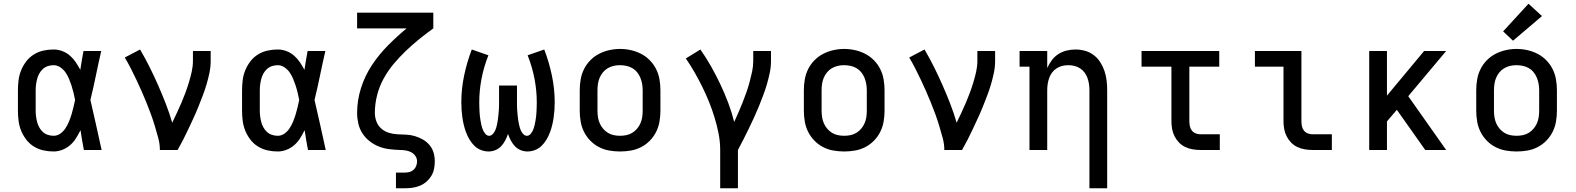

<svg xmlns="http://www.w3.org/2000/svg" viewBox="-20 -803 8440 1028"><path d="M267 8Q239 8 212 2Q185 -4 161.5 -18.5Q138 -33 121 -55Q104 -77 93.5 -102.5Q83 -128 79.5 -155.5Q76 -183 76 -210V-320Q76 -347 79.5 -374.5Q83 -402 93.5 -427.5Q104 -453 121 -475Q138 -497 161.5 -511.5Q185 -526 212 -532Q239 -538 267 -538Q291 -538 313.5 -529.5Q336 -521 354 -505.5Q372 -490 385.5 -470Q399 -450 410 -429Q414 -454 418 -479.5Q422 -505 427 -530H522Q507 -465 493.5 -399Q480 -333 464 -268Q480 -201 494.5 -134Q509 -67 524 0H429Q424 -26 419.5 -52.5Q415 -79 411 -106Q400 -84 387 -63Q374 -42 355.5 -26Q337 -10 314 -1Q291 8 267 8ZM267 -76Q287 -76 303.5 -88Q320 -100 331 -117Q342 -134 349.5 -152.5Q357 -171 363 -190.5Q369 -210 373.5 -229.5Q378 -249 382 -268Q378 -288 373.5 -307Q369 -326 363 -344.5Q357 -363 349.5 -381Q342 -399 331 -415Q320 -431 303 -442.5Q286 -454 267 -454Q251 -454 236 -449Q221 -444 209.5 -433.5Q198 -423 190.5 -409.5Q183 -396 179 -381Q175 -366 173 -350.5Q171 -335 171 -320V-210Q171 -195 173 -179.5Q175 -164 179 -149Q183 -134 190.5 -120.5Q198 -107 209.5 -96.5Q221 -86 236 -81Q251 -76 267 -76Z M836 0Q836 -33 827 -65.5Q818 -98 808.5 -130Q799 -162 787.5 -193Q776 -224 763.5 -255Q751 -286 737.5 -316.5Q724 -347 709.5 -377.5Q695 -408 680 -437.5Q665 -467 648 -495L730 -538Q757 -492 781 -444Q805 -396 826.5 -347Q848 -298 867.5 -248Q887 -198 902 -146Q915 -173 927.5 -199.5Q940 -226 951.5 -253Q963 -280 973 -307Q983 -334 991.5 -362Q1000 -390 1006.5 -419Q1013 -448 1013 -477V-530H1108V-477Q1108 -445 1101.5 -413.5Q1095 -382 1086 -351.5Q1077 -321 1065.5 -291Q1054 -261 1042 -231Q1030 -201 1016.5 -172Q1003 -143 989.5 -114Q976 -85 961.5 -56.5Q947 -28 931 0Z M1467 8Q1439 8 1412 2Q1385 -4 1361.5 -18.5Q1338 -33 1321 -55Q1304 -77 1293.5 -102.5Q1283 -128 1279.5 -155.5Q1276 -183 1276 -210V-320Q1276 -347 1279.5 -374.5Q1283 -402 1293.5 -427.5Q1304 -453 1321 -475Q1338 -497 1361.5 -511.5Q1385 -526 1412 -532Q1439 -538 1467 -538Q1491 -538 1513.5 -529.5Q1536 -521 1554 -505.5Q1572 -490 1585.5 -470Q1599 -450 1610 -429Q1614 -454 1618 -479.5Q1622 -505 1627 -530H1722Q1707 -465 1693.5 -399Q1680 -333 1664 -268Q1680 -201 1694.5 -134Q1709 -67 1724 0H1629Q1624 -26 1619.5 -52.5Q1615 -79 1611 -106Q1600 -84 1587 -63Q1574 -42 1555.5 -26Q1537 -10 1514 -1Q1491 8 1467 8ZM1467 -76Q1487 -76 1503.5 -88Q1520 -100 1531 -117Q1542 -134 1549.5 -152.5Q1557 -171 1563 -190.5Q1569 -210 1573.5 -229.5Q1578 -249 1582 -268Q1578 -288 1573.5 -307Q1569 -326 1563 -344.5Q1557 -363 1549.5 -381Q1542 -399 1531 -415Q1520 -431 1503 -442.5Q1486 -454 1467 -454Q1451 -454 1436 -449Q1421 -444 1409.5 -433.5Q1398 -423 1390.5 -409.5Q1383 -396 1379 -381Q1375 -366 1373 -350.5Q1371 -335 1371 -320V-210Q1371 -195 1373 -179.5Q1375 -164 1379 -149Q1383 -134 1390.5 -120.5Q1398 -107 1409.5 -96.5Q1421 -86 1436 -81Q1451 -76 1467 -76Z M2100 205V121H2149Q2162 121 2174 117.5Q2186 114 2195 105.5Q2204 97 2208.5 85Q2213 73 2213 61Q2213 45 2204 32Q2195 19 2181.5 12Q2168 5 2152.5 2.5Q2137 0 2121 0Q2092 -1 2063.5 -4.5Q2035 -8 2008.5 -18.5Q1982 -29 1959 -47Q1936 -65 1920.5 -89Q1905 -113 1898.5 -141.5Q1892 -170 1892 -198Q1892 -266 1913 -332Q1934 -398 1971.5 -454.5Q2009 -511 2057 -559.5Q2105 -608 2157 -651H1892V-735H2300V-651Q2261 -623 2224 -593Q2187 -563 2152.5 -530Q2118 -497 2087.5 -460.5Q2057 -424 2034 -382Q2011 -340 1999 -293Q1987 -246 1987 -198Q1987 -175 1995.5 -152.5Q2004 -130 2021.5 -114.5Q2039 -99 2062 -92Q2085 -85 2108.5 -84Q2132 -83 2155 -82Q2178 -81 2200.5 -74.5Q2223 -68 2244 -56Q2265 -44 2280 -26Q2295 -8 2301.5 14.5Q2308 37 2308 61Q2308 81 2304 101Q2300 121 2289.5 138.5Q2279 156 2263.5 169.5Q2248 183 2229 191Q2210 199 2190 202Q2170 205 2149 205Z M2596 8Q2576 8 2556 0.5Q2536 -7 2521 -21.5Q2506 -36 2495 -54Q2484 -72 2476.5 -91.5Q2469 -111 2464 -131Q2459 -151 2456 -171.5Q2453 -192 2451.5 -213Q2450 -234 2450 -255Q2450 -327 2465 -398.5Q2480 -470 2506 -538L2595 -507Q2571 -447 2558.5 -383Q2546 -319 2546 -254Q2546 -242 2546.5 -229.5Q2547 -217 2547.5 -204.5Q2548 -192 2549.5 -180Q2551 -168 2553 -156Q2555 -144 2558 -131.5Q2561 -119 2565.5 -108Q2570 -97 2578.5 -86.5Q2587 -76 2599 -76Q2609 -76 2617 -84Q2625 -92 2629.5 -101Q2634 -110 2637 -120Q2640 -130 2642 -140.5Q2644 -151 2645.5 -161Q2647 -171 2648 -181.5Q2649 -192 2650 -202.5Q2651 -213 2651.5 -223.5Q2652 -234 2652 -244.5Q2652 -255 2652 -265V-345H2748V-265Q2748 -255 2748 -244.5Q2748 -234 2748.5 -223.5Q2749 -213 2750 -202.5Q2751 -192 2752 -181.5Q2753 -171 2754.5 -161Q2756 -151 2758 -140.5Q2760 -130 2763 -120Q2766 -110 2770.5 -101Q2775 -92 2783 -84Q2791 -76 2801 -76Q2813 -76 2821.5 -86.5Q2830 -97 2834.5 -108Q2839 -119 2842 -131.5Q2845 -144 2847 -156Q2849 -168 2850.5 -180Q2852 -192 2852.5 -204.5Q2853 -217 2853.5 -229.5Q2854 -242 2854 -254Q2854 -319 2841.5 -383Q2829 -447 2805 -507L2894 -538Q2920 -470 2935 -398.5Q2950 -327 2950 -255Q2950 -234 2948.5 -213Q2947 -192 2944 -171.5Q2941 -151 2936 -131Q2931 -111 2923.5 -91.5Q2916 -72 2905 -54Q2894 -36 2879 -21.5Q2864 -7 2844 0.5Q2824 8 2804 8Q2785 8 2767 0.5Q2749 -7 2736.5 -20.5Q2724 -34 2715 -51Q2706 -68 2700 -86Q2694 -68 2685 -51Q2676 -34 2663.5 -20.5Q2651 -7 2633 0.5Q2615 8 2596 8Z M3300 8Q3271 8 3242 3Q3213 -2 3187 -15.5Q3161 -29 3140.5 -50Q3120 -71 3107 -97Q3094 -123 3089 -152Q3084 -181 3084 -210V-320Q3084 -349 3089 -378Q3094 -407 3107 -433Q3120 -459 3140.5 -480Q3161 -501 3187 -514.5Q3213 -528 3242 -534.5Q3271 -541 3300 -541Q3329 -541 3358 -534.5Q3387 -528 3413 -514.5Q3439 -501 3459.5 -480Q3480 -459 3493 -433Q3506 -407 3511 -378Q3516 -349 3516 -320V-210Q3516 -181 3511 -152Q3506 -123 3493 -97Q3480 -71 3459.5 -50Q3439 -29 3413 -15.5Q3387 -2 3358 3Q3329 8 3300 8ZM3300 -76Q3317 -76 3334 -79.5Q3351 -83 3365.5 -92Q3380 -101 3391 -114Q3402 -127 3409 -143Q3416 -159 3418.5 -176Q3421 -193 3421 -210V-320Q3421 -337 3418 -354Q3415 -371 3408.5 -387Q3402 -403 3391 -416.5Q3380 -430 3365 -438.5Q3350 -447 3333 -450.5Q3316 -454 3298 -454Q3281 -454 3264.5 -450Q3248 -446 3233.5 -437.5Q3219 -429 3208 -415.5Q3197 -402 3190.5 -386.5Q3184 -371 3181.5 -354Q3179 -337 3179 -320V-210Q3179 -193 3181.5 -176Q3184 -159 3191 -143Q3198 -127 3209 -114Q3220 -101 3234.5 -92Q3249 -83 3266 -79.5Q3283 -76 3300 -76Z M3836 205V0Q3836 -44 3827.5 -87.5Q3819 -131 3806 -173.5Q3793 -216 3776.5 -257Q3760 -298 3740.5 -337.5Q3721 -377 3699 -415.5Q3677 -454 3652 -490L3730 -538Q3761 -494 3787.5 -447Q3814 -400 3837 -351.5Q3860 -303 3879 -252.5Q3898 -202 3911 -150Q3923 -176 3934.5 -202.5Q3946 -229 3956.5 -255.5Q3967 -282 3976.5 -309Q3986 -336 3993.5 -364Q4001 -392 4007 -420Q4013 -448 4013 -477V-530H4108V-477Q4108 -445 4101.5 -413.5Q4095 -382 4086 -351.5Q4077 -321 4065.5 -290.5Q4054 -260 4042 -230.5Q4030 -201 4016.5 -172Q4003 -143 3989 -114Q3975 -85 3960.5 -56.5Q3946 -28 3931 0V205Z M4500 8Q4471 8 4442 3Q4413 -2 4387 -15.5Q4361 -29 4340.5 -50Q4320 -71 4307 -97Q4294 -123 4289 -152Q4284 -181 4284 -210V-320Q4284 -349 4289 -378Q4294 -407 4307 -433Q4320 -459 4340.5 -480Q4361 -501 4387 -514.5Q4413 -528 4442 -534.5Q4471 -541 4500 -541Q4529 -541 4558 -534.5Q4587 -528 4613 -514.5Q4639 -501 4659.5 -480Q4680 -459 4693 -433Q4706 -407 4711 -378Q4716 -349 4716 -320V-210Q4716 -181 4711 -152Q4706 -123 4693 -97Q4680 -71 4659.5 -50Q4639 -29 4613 -15.5Q4587 -2 4558 3Q4529 8 4500 8ZM4500 -76Q4517 -76 4534 -79.5Q4551 -83 4565.5 -92Q4580 -101 4591 -114Q4602 -127 4609 -143Q4616 -159 4618.5 -176Q4621 -193 4621 -210V-320Q4621 -337 4618 -354Q4615 -371 4608.5 -387Q4602 -403 4591 -416.5Q4580 -430 4565 -438.5Q4550 -447 4533 -450.5Q4516 -454 4498 -454Q4481 -454 4464.5 -450Q4448 -446 4433.5 -437.5Q4419 -429 4408 -415.5Q4397 -402 4390.5 -386.5Q4384 -371 4381.5 -354Q4379 -337 4379 -320V-210Q4379 -193 4381.5 -176Q4384 -159 4391 -143Q4398 -127 4409 -114Q4420 -101 4434.5 -92Q4449 -83 4466 -79.5Q4483 -76 4500 -76Z M5036 0Q5036 -33 5027 -65.5Q5018 -98 5008.5 -130Q4999 -162 4987.5 -193Q4976 -224 4963.5 -255Q4951 -286 4937.5 -316.5Q4924 -347 4909.5 -377.5Q4895 -408 4880 -437.5Q4865 -467 4848 -495L4930 -538Q4957 -492 4981 -444Q5005 -396 5026.5 -347Q5048 -298 5067.5 -248Q5087 -198 5102 -146Q5115 -173 5127.5 -199.5Q5140 -226 5151.5 -253Q5163 -280 5173 -307Q5183 -334 5191.5 -362Q5200 -390 5206.5 -419Q5213 -448 5213 -477V-530H5308V-477Q5308 -445 5301.5 -413.5Q5295 -382 5286 -351.5Q5277 -321 5265.5 -291Q5254 -261 5242 -231Q5230 -201 5216.5 -172Q5203 -143 5189.5 -114Q5176 -85 5161.5 -56.5Q5147 -28 5131 0Z M5813 205V-320Q5813 -337 5810.5 -353.5Q5808 -370 5802.5 -385.5Q5797 -401 5787 -414.5Q5777 -428 5763 -437Q5749 -446 5733 -450Q5717 -454 5700 -454Q5683 -454 5667 -450Q5651 -446 5637 -437Q5623 -428 5613 -414.5Q5603 -401 5597.5 -385.5Q5592 -370 5589.5 -353.5Q5587 -337 5587 -320V0H5492V-446H5439V-530H5587V-439Q5597 -461 5611.5 -480.5Q5626 -500 5646 -513Q5666 -526 5690 -532Q5714 -538 5738 -538Q5764 -538 5789.5 -531Q5815 -524 5836 -508Q5857 -492 5871 -470Q5885 -448 5893.5 -423Q5902 -398 5905 -372Q5908 -346 5908 -320V205Z M6407 0Q6386 0 6365.5 -3.5Q6345 -7 6326 -16Q6307 -25 6292.5 -40Q6278 -55 6268.5 -74Q6259 -93 6255.5 -113.5Q6252 -134 6252 -155V-446H6092V-530H6508V-446H6348V-155Q6348 -142 6350.5 -128.5Q6353 -115 6361 -104.5Q6369 -94 6381.5 -89Q6394 -84 6407 -84H6511V0Z M7007 0Q6986 0 6965.5 -3.5Q6945 -7 6926 -16Q6907 -25 6892.5 -40Q6878 -55 6868.5 -74Q6859 -93 6855.5 -113.5Q6852 -134 6852 -155V-446H6699V-530H6948V-155Q6948 -142 6950.5 -128.5Q6953 -115 6961 -104.5Q6969 -94 6981.5 -89Q6994 -84 7007 -84H7111V0Z M7311 0V-530H7406V-291L7605 -530H7723L7520 -288L7723 0H7611L7459 -215L7406 -153V0Z M8100 8Q8071 8 8042 3Q8013 -2 7987 -15.5Q7961 -29 7940.5 -50Q7920 -71 7907 -97Q7894 -123 7889 -152Q7884 -181 7884 -210V-320Q7884 -349 7889 -378Q7894 -407 7907 -433Q7920 -459 7940.5 -480Q7961 -501 7987 -514.5Q8013 -528 8042 -534.5Q8071 -541 8100 -541Q8129 -541 8158 -534.5Q8187 -528 8213 -514.5Q8239 -501 8259.5 -480Q8280 -459 8293 -433Q8306 -407 8311 -378Q8316 -349 8316 -320V-210Q8316 -181 8311 -152Q8306 -123 8293 -97Q8280 -71 8259.5 -50Q8239 -29 8213 -15.5Q8187 -2 8158 3Q8129 8 8100 8ZM8100 -76Q8117 -76 8134 -79.5Q8151 -83 8165.5 -92Q8180 -101 8191 -114Q8202 -127 8209 -143Q8216 -159 8218.5 -176Q8221 -193 8221 -210V-320Q8221 -337 8218 -354Q8215 -371 8208.5 -387Q8202 -403 8191 -416.5Q8180 -430 8165 -438.5Q8150 -447 8133 -450.5Q8116 -454 8098 -454Q8081 -454 8064.5 -450Q8048 -446 8033.5 -437.5Q8019 -429 8008 -415.5Q7997 -402 7990.5 -386.5Q7984 -371 7981.5 -354Q7979 -337 7979 -320V-210Q7979 -193 7981.5 -176Q7984 -159 7991 -143Q7998 -127 8009 -114Q8020 -101 8034.5 -92Q8049 -83 8066 -79.5Q8083 -76 8100 -76ZM8081 -585 8028 -635 8164 -783 8236 -717Z"/></svg>

Font: Iosevka Slab Medium Extended
Style: Regular
Weight: 500
Width: 7
Monospace: yes
Designer: Belleve Invis
Foundry: Belleve Invis
Version: Version 11.1.1; ttfautohint (v1.8.3)